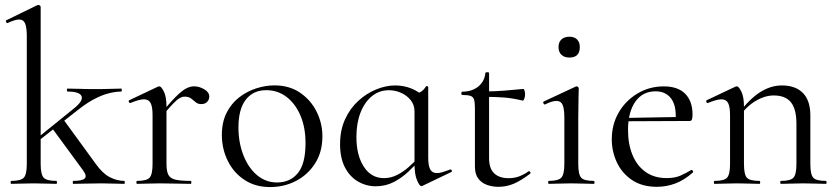

<svg xmlns="http://www.w3.org/2000/svg" viewBox="-20 -745 3388 778"><path d="M25.8 0Q23 0 23 -6Q23 -12 25.8 -12Q64.8 -12 76.7 -25.3Q88.6 -38.6 88.6 -81V-597.8Q88.6 -633.4 81.8 -649.7Q75 -666 57.2 -666Q41.6 -666 11.2 -651.8Q7.4 -650 4.8 -656Q2.2 -662 5.8 -663L131 -724Q134 -725 136 -725Q138.6 -725 141.7 -722.5Q144.8 -720 144.8 -716.8V-81Q144.8 -38.6 156.7 -25.3Q168.6 -12 208.4 -12Q210.8 -12 210.8 -6Q210.8 0 208.4 0Q190 0 166.9 -1Q143.8 -2 117.2 -2Q91.4 -2 67.4 -1Q43.4 0 25.8 0ZM277 0Q274.8 0 274.8 -6Q274.8 -12 277 -12Q312.8 -12 323 -21.6Q333.2 -31.2 317.8 -53L191.2 -225.6L237.6 -260L368 -81Q395.4 -42.4 424.7 -27.2Q454 -12 483.4 -12Q485.6 -12 485.6 -6Q485.6 0 483.4 0Q465 0 441.8 -1Q418.6 -2 392 -2Q354.4 -2 327.3 -1Q300.2 0 277 0ZM127.2 -167.4 122.8 -178.6 279.4 -305.4Q317.8 -336.2 310.5 -355.1Q303.2 -374 253.8 -374Q251 -374 251 -380Q251 -386 253.8 -386Q278.2 -386 302.7 -385Q327.2 -384 368.2 -384Q406 -384 428.5 -385Q451 -386 471.4 -386Q473.6 -386 473.6 -380Q473.6 -374 471.4 -374Q448 -374 419.9 -366.7Q391.8 -359.4 361.4 -343.3Q331 -327.2 299 -302Z M634.4 -271 629.6 -281.6Q667 -327.4 691.2 -351.8Q715.4 -376.2 732.8 -385.7Q750.2 -395.2 766 -395.2Q787 -395.2 807.5 -383.3Q828 -371.4 828 -353.6Q828 -341.4 819.5 -332.3Q811 -323.2 795.4 -323.2Q781.6 -323.2 772.7 -331Q763.8 -338.8 754.1 -346.1Q744.4 -353.4 727.6 -353.4Q719 -353.4 708.9 -348.1Q698.8 -342.8 681.7 -325.3Q664.6 -307.8 634.4 -271ZM535.6 0Q532.6 0 532.6 -6Q532.6 -12 535.6 -12Q574.6 -12 586.4 -25.3Q598.2 -38.6 598.2 -81V-278.6Q598.2 -312 590.4 -327.3Q582.6 -342.6 563.2 -342.6Q553.4 -342.6 539.8 -338.7Q526.2 -334.8 508.8 -327.8Q504.8 -326.6 502.4 -331.8Q500 -337 503.6 -338.8L620.2 -394Q623 -395.2 625.6 -395.2Q633.4 -395.2 644 -374Q654.6 -352.8 654.6 -312.6V-81Q654.6 -52.6 661.8 -37.5Q669 -22.4 690.1 -17.2Q711.2 -12 752.4 -12Q755.6 -12 755.6 -6Q755.6 0 752.4 0Q727.8 0 695.3 -1Q662.8 -2 626.8 -2Q601.2 -2 577.2 -1Q553.2 0 535.6 0Z M1074.4 13Q1014.6 13 970.6 -16Q926.6 -45 902.8 -93.5Q879 -142 879 -198Q879 -250 898.2 -288Q917.4 -326 949.2 -350.5Q981 -375 1018.4 -387Q1055.8 -399 1092.2 -399Q1153 -399 1196.5 -369Q1240 -339 1263.2 -292Q1286.4 -245 1286.4 -192.8Q1286.4 -129.4 1257.1 -83.3Q1227.8 -37.2 1179.8 -12.1Q1131.8 13 1074.4 13ZM1102.8 -5.6Q1155.6 -5.6 1186.8 -43.4Q1218 -81.2 1218 -165Q1218 -228.4 1197.5 -276.6Q1177 -324.8 1141.2 -352.2Q1105.4 -379.6 1059 -379.6Q1005.6 -379.6 975.9 -341Q946.2 -302.4 946.2 -228.6Q946.2 -167.8 966 -116.7Q985.8 -65.6 1021.2 -35.6Q1056.6 -5.6 1102.8 -5.6Z M1502.4 9.8Q1464 9.8 1430.7 -9.5Q1397.4 -28.8 1377.7 -66.7Q1358 -104.6 1358 -160.8Q1358 -217.6 1378.3 -261.8Q1398.6 -306 1432.1 -336.5Q1465.6 -367 1504.9 -382.9Q1544.2 -398.8 1581.2 -398.8Q1616.8 -398.8 1648.6 -385.7Q1680.4 -372.6 1699.8 -349.6L1659.6 -293.6Q1659.6 -319.6 1644.5 -338.8Q1629.4 -358 1605.5 -368.7Q1581.6 -379.4 1556 -379.4Q1516.4 -379.4 1486.8 -355.1Q1457.2 -330.8 1440.7 -288.4Q1424.2 -246 1424.2 -190Q1424.2 -115.8 1454.2 -69.5Q1484.2 -23.2 1535.8 -23.2Q1563.8 -23.2 1589.1 -36.1Q1614.4 -49 1636.2 -68.3Q1658 -87.6 1675.8 -107.2L1683.8 -100.2Q1662 -75.2 1635.2 -49.8Q1608.4 -24.4 1575.4 -7.3Q1542.4 9.8 1502.4 9.8ZM1687.4 9.2Q1679.8 9.2 1669.7 -15Q1659.6 -39.2 1659.6 -80.4V-360.6Q1676.4 -367.6 1686.6 -373.8Q1696.8 -380 1706 -394.8Q1707.2 -396.8 1711.2 -395.7Q1715.2 -394.6 1715.2 -392.4V-106.6Q1715.2 -73.2 1723.4 -58.4Q1731.6 -43.6 1750.4 -43.6Q1760.6 -43.6 1773.1 -47.4Q1785.6 -51.2 1803.4 -57.8Q1808.2 -59.8 1810.4 -54.7Q1812.6 -49.6 1808 -47.6L1691.6 8.2Q1689.6 9.2 1687.4 9.2Z M2000 12Q1976 12 1953.9 4.4Q1931.8 -3.2 1918.1 -21.2Q1904.4 -39.2 1904.4 -70.4V-305.2Q1904.4 -329.4 1901 -341Q1897.6 -352.6 1886.6 -356.4Q1875.6 -360.2 1852.6 -360.2Q1849.4 -360.2 1849.4 -366.8Q1849.4 -373.4 1852.6 -373.4Q1893.2 -373.8 1918.4 -394.7Q1943.6 -415.6 1946.8 -449.2Q1947.2 -452.4 1954.5 -452.4Q1961.8 -452.4 1961.8 -449.2V-104.2Q1961.8 -62.6 1982.3 -42.8Q2002.8 -23 2040.8 -23Q2067 -23 2087.5 -31.7Q2108 -40.4 2121.2 -50.6Q2125 -52.8 2128.3 -48.3Q2131.6 -43.8 2127.6 -40.8Q2090.6 -12.6 2061.3 -0.3Q2032 12 2000 12ZM2097.4 -337.4Q2058 -347.2 2021.9 -349.9Q1985.8 -352.6 1945.2 -352.6V-374.6Q1984.6 -374.6 2021.7 -377.6Q2058.8 -380.6 2100.6 -384.6Q2103.4 -384.6 2105.5 -377.9Q2107.6 -371.2 2107.6 -361.4Q2107.6 -353.8 2104.5 -345.1Q2101.4 -336.4 2097.4 -337.4Z M2203.4 0Q2201.2 0 2201.2 -6Q2201.2 -12 2203.4 -12Q2242.4 -12 2254.6 -25.3Q2266.8 -38.6 2266.8 -81V-268Q2266.8 -303.4 2259.9 -319.7Q2253 -336 2234.4 -336Q2225.8 -336 2214.7 -332.6Q2203.6 -329.2 2188.6 -321.8Q2184.6 -320.8 2182.1 -326.4Q2179.6 -332 2183.4 -333.8L2312.8 -394.2Q2315.6 -395.2 2316.6 -395.2Q2319.2 -395.2 2322.2 -392.6Q2325.2 -390 2325.2 -386.8Q2325.2 -378.8 2324.2 -348Q2323.2 -317.2 2323.2 -269.2V-81Q2323.2 -38.6 2334.7 -25.3Q2346.2 -12 2386 -12Q2389 -12 2389 -6Q2389 0 2386 0Q2368.4 0 2344.8 -1Q2321.2 -2 2294.6 -2Q2269 -2 2245.4 -1Q2221.8 0 2203.4 0ZM2287.4 -511.8Q2266.6 -511.8 2254.9 -523Q2243.2 -534.2 2243.2 -554.4Q2243.2 -574 2254.9 -585.1Q2266.6 -596.2 2287.4 -596.2Q2307.4 -596.2 2318.4 -585.1Q2329.4 -574 2329.4 -554.4Q2329.4 -511.8 2287.4 -511.8Z M2642 12Q2581.8 12 2541.1 -15.4Q2500.4 -42.8 2479.7 -86.9Q2459 -131 2459 -180.4Q2459 -241 2487.2 -289.4Q2515.4 -337.8 2563.6 -366.4Q2611.8 -395 2669.8 -395Q2727.2 -395 2756.7 -364.8Q2786.2 -334.6 2786.2 -280.8Q2786.2 -267.8 2783.8 -261.2Q2781.4 -254.6 2774.4 -254.6H2717.6Q2722 -315.6 2699.8 -345.3Q2677.6 -375 2636.6 -375Q2583.8 -375 2554.3 -332.8Q2524.8 -290.6 2524.8 -217.8Q2524.8 -161.4 2542.8 -117.4Q2560.8 -73.4 2595.8 -48.4Q2630.8 -23.4 2681 -23.4Q2715 -23.4 2737.1 -33.3Q2759.2 -43.2 2781 -56.2Q2783 -58.2 2786.5 -53.8Q2790 -49.4 2788 -46.4Q2752.6 -15 2716.5 -1.5Q2680.4 12 2642 12ZM2507.4 -253.6 2506.4 -267 2732.6 -271V-254.6Z M3144.6 0Q3141.6 0 3141.6 -6Q3141.6 -12 3144.6 -12Q3183.6 -12 3195.4 -25.3Q3207.2 -38.6 3207.2 -81V-243.4Q3207.2 -303 3184.9 -330.6Q3162.6 -358.2 3115 -358.2Q3078.6 -358.2 3040.7 -335.2Q3002.8 -312.2 2975.8 -271.8L2971.6 -283.8Q3016.2 -343.4 3059.4 -371.1Q3102.6 -398.8 3148.2 -398.8Q3203.4 -398.8 3233.5 -368.2Q3263.6 -337.6 3263.6 -277V-81Q3263.6 -38.6 3275.1 -25.3Q3286.6 -12 3326.4 -12Q3329.4 -12 3329.4 -6Q3329.4 0 3326.4 0Q3308.8 0 3285.2 -1Q3261.6 -2 3235.8 -2Q3210.2 -2 3186.2 -1Q3162.2 0 3144.6 0ZM2875.6 0Q2872.6 0 2872.6 -6Q2872.6 -12 2875.6 -12Q2914.6 -12 2926.4 -25.3Q2938.2 -38.6 2938.2 -81V-278.6Q2938.2 -312 2930.4 -327.3Q2922.6 -342.6 2903.2 -342.6Q2893.4 -342.6 2879.8 -338.7Q2866.2 -334.8 2848.8 -327.8Q2844.8 -326.6 2842.4 -331.8Q2840 -337 2843.6 -338.8L2960.2 -394Q2963 -395.2 2965.6 -395.2Q2973.4 -395.2 2984 -374Q2994.6 -352.8 2994.6 -312.6V-81Q2994.6 -38.6 3006.1 -25.3Q3017.6 -12 3057.4 -12Q3060.4 -12 3060.4 -6Q3060.4 0 3057.4 0Q3039.8 0 3016.2 -1Q2992.6 -2 2966.8 -2Q2941.2 -2 2917.2 -1Q2893.2 0 2875.6 0Z"/></svg>

Font: Cormorant Infant Light
Style: Regular
Weight: 300
Designer: Christian Thalmann (Catharsis Fonts)
Foundry: Catharsis Fonts
Version: Version 4.001